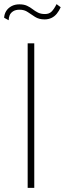

<svg xmlns="http://www.w3.org/2000/svg" viewBox="-50 -910 314 930"><path d="M84 -700V0H116V-700ZM-30 -824 -8 -812Q-8 -824 -3.5 -835.5Q1 -847 13 -855Q25 -863 45 -863Q68 -863 84.5 -851.5Q101 -840 120 -828Q139 -816 166 -816Q184 -816 199 -823Q214 -830 225 -843.5Q236 -857 244 -875L224 -890Q212 -866 200 -854Q188 -842 168 -842Q148 -842 134 -849Q120 -856 108 -865.5Q96 -875 81 -882Q66 -889 44 -889Q22 -889 5.5 -880Q-11 -871 -20 -856.5Q-29 -842 -30 -824Z"/></svg>

Font: Jost ExtraLight
Style: Regular
Weight: 250
Version: Version 3.710